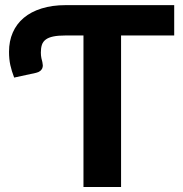

<svg xmlns="http://www.w3.org/2000/svg" viewBox="-20 -746 730 766"><path d="M675 -725.5V-604.5H463V0H313V-604.5H242Q212 -604.5 192.8 -600.5Q173.5 -596.5 162.5 -588.2Q151.5 -580 147.2 -567.2Q143 -554.5 143 -536.5Q143 -524.5 145.2 -513.8Q147.5 -503 149 -498.5Q150.5 -492 150.8 -485.5Q151 -479 148.5 -473.2Q146 -467.5 140.2 -462.8Q134.5 -458 124 -455.5L36.5 -436.5Q26.5 -462.5 21.2 -486.2Q16 -510 16 -539.5Q16 -582 31 -616.2Q46 -650.5 74.8 -674.8Q103.5 -699 145.8 -712.2Q188 -725.5 242 -725.5Z"/></svg>

Font: Lato Heavy
Style: Regular
Weight: 800
Designer: Lukasz Dziedzic
Foundry: tyPoland Lukasz Dziedzic
Version: Version 2.007; 2014-02-27